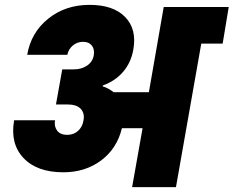

<svg xmlns="http://www.w3.org/2000/svg" viewBox="-20 -769 960 789"><path d="M283.2 -483.9Q314.9 -483.9 337.6 -499.3Q360.4 -514.6 365.2 -541Q369.6 -566.4 357.4 -581.8Q345.2 -597.2 321.8 -597.2Q297.4 -597.2 279.3 -582Q261.2 -566.9 256.8 -543.9H91.8Q107.4 -635.3 178 -692.1Q248.5 -749 348.1 -749Q445.8 -749 494.4 -699Q543 -648.9 527.8 -564.9Q518.6 -512.2 486.1 -474.1Q453.6 -436 402.8 -418L401.9 -414.1Q424.3 -407.7 446.8 -390.1H591.8L652.8 -740.2H919.9L895 -589.8H807.1L703.1 0H522.9L565.9 -242.2H481Q460.9 -158.7 395.8 -109.9Q330.6 -61 240.2 -61Q131.8 -61 76.4 -119.9Q21 -178.7 38.1 -274.9H206.1Q201.7 -249.5 214.8 -232.2Q228 -214.8 255.9 -214.8Q282.7 -214.8 301 -231.4Q319.3 -248 323.2 -274.9Q328.6 -303.2 312 -321.5Q295.4 -339.8 256.8 -339.8H210L235.8 -483.9Z"/></svg>

Font: Poppins ExtraBold
Style: Italic
Weight: 800
Italic angle: -10°
Designer: Ninad Kale (Devanagari), Jonny Pinhorn (Latin)
Foundry: Indian Type Foundry
Version: Version 3.200;PS 1.000;hotconv 16.6.54;makeotf.lib2.5.65590